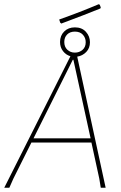

<svg xmlns="http://www.w3.org/2000/svg" viewBox="-28 -885 572 905"><path d="M437 -865 442 -863 447 -850 445 -845Q379 -818 261 -774L256 -778L251 -793Q350 -828 437 -865ZM325 -756Q358 -756 377 -735Q396 -714 396 -686Q396 -658 378.5 -640Q361 -622 336 -618L470 0H447L440 -43L403 -213H120L35 -43L16 0H-8L304 -620Q283 -626 269 -644Q255 -662 255 -687Q255 -717 274.5 -736.5Q294 -756 325 -756ZM325 -736Q302 -736 288.5 -722.5Q275 -709 275 -687Q275 -664 289.5 -650.5Q304 -637 325 -637Q346 -637 361 -650Q376 -663 376 -686Q376 -707 362.5 -721.5Q349 -736 325 -736ZM315 -603 130 -233H399L318 -603Z"/></svg>

Font: Alegreya Sans Thin
Style: Italic
Weight: 100
Italic angle: -7°
Designer: Juan Pablo del Peral
Foundry: Huerta Tipografica
Version: Version 2.007